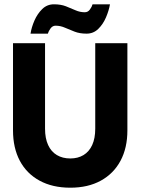

<svg xmlns="http://www.w3.org/2000/svg" viewBox="-20 -861 676 893"><path d="M423 -660H572.5V-254.5Q572.5 -173 540.5 -113.2Q508.5 -53.5 449 -20.8Q389.5 12 307 12Q224 12 164 -20.8Q104 -53.5 72.2 -113.2Q40.5 -173 40.5 -254.5V-660H189.5V-262.5Q189.5 -217.5 203.8 -186.5Q218 -155.5 244.5 -139.8Q271 -124 307 -124Q342.5 -124 368.5 -139.8Q394.5 -155.5 408.8 -186.5Q423 -217.5 423 -262.5ZM122 -704.5Q126.5 -734 140.2 -765.5Q154 -797 176.5 -819Q199 -841 231 -841Q262.5 -841 286.5 -831.8Q310.5 -822.5 331.2 -813.2Q352 -804 374.5 -804Q389 -804 398.2 -816.8Q407.5 -829.5 410.5 -841H491.5Q486.5 -812 473 -780.2Q459.5 -748.5 437 -726.5Q414.5 -704.5 382.5 -704.5Q351 -704.5 327 -713.8Q303 -723 282 -732.2Q261 -741.5 238.5 -741.5Q224.5 -741.5 215.2 -729Q206 -716.5 202.5 -704.5Z"/></svg>

Font: League Spartan Thin
Style: Bold
Weight: 700
Version: Version 2.002